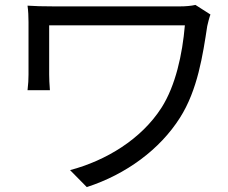

<svg xmlns="http://www.w3.org/2000/svg" viewBox="-20 -726 929 781"><path d="M92 -359H183C181 -383 180 -408 180 -423V-623H732C722 -505 694 -377 637 -288C555 -160 412 -73 265 -34L333 35C494 -17 631 -119 712 -247C784 -360 805 -502 823 -620C825 -630 832 -657 836 -667L775 -706C758 -702 734 -700 712 -700H199C156 -700 119 -701 92 -703C95 -681 96 -659 96 -636V-423C96 -404 95 -383 92 -359Z"/></svg>

Font: GenEiGothic-pro-Regular
Style: Regular
Weight: 400
Designer: Ryoko NISHIZUKA (kana & ideographs); Paul D. Hunt (Latin, Greek & Cyrillic); Wenlong ZHANG (bopomofo); Sandoll Communica
Foundry: Adobe Systems Incorporated; o_tamon
Version: Version 1.000.140830